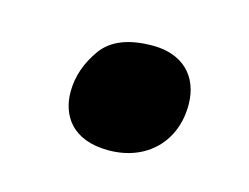

<svg xmlns="http://www.w3.org/2000/svg" viewBox="-41 -495 367 283"><g transform="rotate(15 142.5 -353.0)"><path d="M140 -270C199 -270 237 -310 237 -365C237 -410 208 -436 164 -436C127 -436 102 -426 87 -406C72 -385 64 -363 64 -339C64 -304 84 -270 140 -270Z"/></g></svg>

Font: BC Sans
Style: Bold Italic
Weight: 700
Italic angle: -12°
Designer: Monotype Design Team
Province of B.C.
Foundry: Monotype Imaging Inc.
Version: Version 2.000;GOOG;noto-source:20170915:90ef993387c0